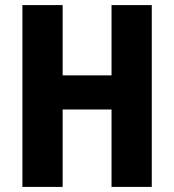

<svg xmlns="http://www.w3.org/2000/svg" viewBox="-20 -734 685 754"><path d="M576 0H418V-304H226V0H68V-714H226V-438H418V-714H576Z"/></svg>

Font: Noto Sans Devanagari Condensed ExtraBold
Style: Regular
Weight: 800
Width: 3
Designer: Jelle Bosma - Monotype Design Team
Foundry: Monotype Imaging Inc.
Version: Version 2.004; ttfautohint (v1.8.4.7-5d5b)